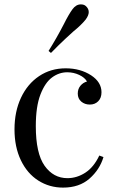

<svg xmlns="http://www.w3.org/2000/svg" viewBox="-20 -840 526 874"><path d="M395 -497Q442 -466 442 -420Q442 -394 427 -379Q412 -364 389 -364Q366 -364 350 -377.5Q334 -391 334 -414Q334 -435 346 -449.5Q358 -464 376 -469Q366 -487 340.5 -499Q315 -511 286 -511Q249 -511 217 -487.5Q185 -464 164 -409.5Q143 -355 143 -266Q143 -142 183 -85.5Q223 -29 287 -29Q330 -29 368.5 -54Q407 -79 432 -132L451 -125Q434 -68 387.5 -27Q341 14 267 14Q205 14 154.5 -18Q104 -50 75 -110.5Q46 -171 46 -251Q46 -332 75.5 -395Q105 -458 158 -493.5Q211 -529 279 -529Q346 -529 395 -497ZM384 -785Q384 -770 370 -751Q350 -726 313 -696Q306 -690 276.5 -662.5Q247 -635 212 -599L201 -608Q238 -667 270 -729Q293 -775 310 -798Q326 -820 348 -820Q362 -820 370 -813Q384 -801 384 -785Z"/></svg>

Font: Myanmar April Display
Style: Regular
Weight: 400
Designer: Khon Soe Zaw Thu
Foundry: Myanmar OS
Version: Version 2.50 April 12, 2019